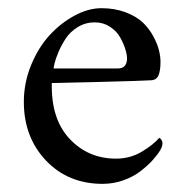

<svg xmlns="http://www.w3.org/2000/svg" viewBox="-20 -448 460 476"><path d="M113.3 -278.3Q113.3 -278.3 272.5 -278.3Q293.5 -278.3 294.9 -300.8Q295.4 -310.5 291 -325.2Q286.6 -339.8 277.8 -355.5Q269 -371.1 252.4 -381.8Q235.8 -392.6 214.8 -392.6Q191.9 -392.6 172.9 -380.9Q153.8 -369.1 142.8 -352.3Q131.8 -335.4 124.8 -318.6Q117.7 -301.8 115 -290Q112.3 -278.3 113.3 -278.3ZM108.4 -242.2Q106.4 -152.8 152.6 -103.8Q198.7 -54.7 267.6 -54.7Q302.7 -54.7 331.3 -71.8Q359.9 -88.9 375 -106.4Q375.5 -106.4 377.4 -104.7Q379.4 -103 381.1 -99.6Q382.8 -96.2 382.8 -92.8Q382.8 -85 377 -75.2Q369.1 -62.5 357.4 -49.8Q345.7 -37.1 328.1 -23.4Q310.5 -9.8 285.9 -1Q261.2 7.8 234.4 7.8Q148.9 7.8 94 -50Q39.1 -107.9 39.1 -195.3Q39.1 -242.7 57.1 -286.6Q75.2 -330.6 103 -360.8Q130.9 -391.1 165 -409.4Q199.2 -427.7 231.4 -427.7Q264.6 -427.7 291.5 -417.5Q318.4 -407.2 334 -392.3Q349.6 -377.4 359.9 -358.4Q370.1 -339.4 374 -323.7Q377.9 -308.1 377.9 -294.9Q377.9 -272.5 372.8 -261Q367.7 -249.5 354.5 -249Q334.5 -247.6 227.8 -244.9Q121.1 -242.2 108.4 -242.2Z"/></svg>

Font: Amiri
Style: Regular
Weight: 400
Designer: Khaled Hosny
Version: Version 000.108